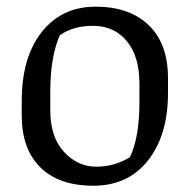

<svg xmlns="http://www.w3.org/2000/svg" viewBox="-20 -561 584 591"><path d="M409.2 -303.7Q409.2 -387.2 370.8 -433.8Q332.5 -480.5 269.5 -481.4Q206.5 -482.4 164.1 -452.6Q134.8 -386.2 134.8 -279.3V-221.2Q134.8 -139.2 177 -93.5Q219.2 -47.9 275.9 -47.9Q332.5 -47.9 379.9 -77.1Q409.2 -138.7 409.2 -245.6ZM46.9 -204.6V-250Q46.9 -384.8 108.6 -462.6Q170.4 -540.5 274.4 -540.5Q378.4 -540.5 437.7 -483.6Q497.1 -426.8 497.1 -320.3V-274.4Q497.1 -145 435.5 -67.1Q374 10.7 267.6 10.7Q161.1 10.7 104 -46.1Q46.9 -103 46.9 -204.6Z"/></svg>

Font: NoticiaText-Regular
Style: Regular
Weight: 400
Designer: JM Sole
Foundry: JM Sole
Version: Version 1.003